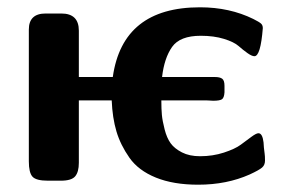

<svg xmlns="http://www.w3.org/2000/svg" viewBox="-20 -495 785 526"><path d="M59 -53V-414Q59 -458 105 -458H148Q196 -458 196 -411V-284H289Q316 -475 528 -475Q609 -475 674 -443Q690 -435 695 -430.5Q700 -426 700 -418Q694 -341 677 -341Q670 -341 658 -349.5Q646 -358 633.5 -369Q621 -380 593.5 -388.5Q566 -397 530 -397Q473 -397 451.5 -366.5Q430 -336 424 -284H569Q582 -284 588.5 -279.5Q595 -275 595 -260V-242Q594 -227 588 -223Q582 -219 564 -219Q561 -219 555 -219.5Q549 -220 545 -220H422Q422 -196 423.5 -180Q425 -164 431 -140.5Q437 -117 447.5 -102.5Q458 -88 478.5 -77.5Q499 -67 528 -67Q563 -67 593.5 -77Q624 -87 639.5 -98.5Q655 -110 668.5 -120Q682 -130 688 -130Q699 -130 702 -105Q702 -101 703 -90.5Q704 -80 705 -74Q706 -68 706 -55Q706 -43 698 -36Q690 -29 664 -17Q601 11 523 11Q455 11 407 -8.5Q359 -28 334.5 -63Q310 -98 299 -135Q288 -172 286 -220H196V-49Q196 -24 186 -12Q176 0 147 0H111Q79 0 69 -11Q59 -22 59 -53Z"/></svg>

Font: CMU Sans Serif
Style: Bold
Weight: 700
Version: Version 0.7.0